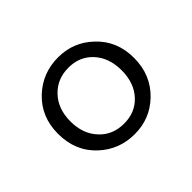

<svg xmlns="http://www.w3.org/2000/svg" viewBox="-80 -881 525 525"><g transform="rotate(-45 183.0 -618.5)"><path d="M254 -540Q282 -570 282 -619Q282 -668 254 -698Q227 -727 184 -727Q141 -727 113 -698Q84 -668 84 -619Q84 -570 113 -540Q140 -511 184 -511Q227 -511 254 -540ZM81 -510Q36 -552 36 -619Q36 -685 81 -727Q124 -767 184 -767Q243 -767 285 -727Q330 -685 330 -619Q330 -553 285 -510Q243 -470 184 -470Q124 -470 81 -510Z"/></g></svg>

Font: Source Han Serif SC Heavy
Style: Regular
Weight: 900
Designer: Ryoko NISHIZUKA  (kana & ideographs); Frank Grießhammer (Latin, Greek & Cyrillic); Wenlong ZHANG  (bopomofo); Sandoll Co
Foundry: Adobe Systems Incorporated
Version: Version 1.001 October 20, 2017